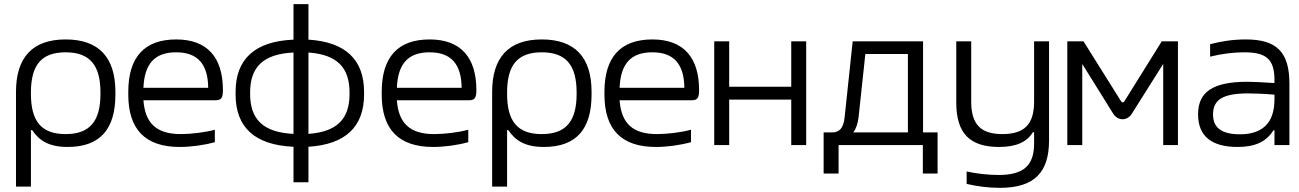

<svg xmlns="http://www.w3.org/2000/svg" viewBox="-20 -699 6257 925"><path d="M536 -244V-256C536 -422 457 -509 296 -509C136 -509 57 -422 57 -256V200H129V-72H135C170 -20 218 9 306 9C462 9 536 -76 536 -244ZM129 -247V-253C129 -385 179 -447 296 -447C413 -447 464 -385 464 -253V-247C464 -115 413 -53 296 -53C179 -53 129 -115 129 -247Z M1054 -265C1054 -422 979 -509 829 -509C674 -509 598 -422 598 -256V-244C598 -77 678 9 846 9C899 9 960 1 1015 -14V-74C968 -61 900 -53 851 -53C735 -53 679 -104 671 -216H1019C1047 -216 1054 -229 1054 -265ZM671 -276C676 -392 725 -447 829 -447C934 -447 982 -388 983 -276Z M1115 -256V-244C1115 -86 1207 0 1394 8V179H1466V8C1645 -3 1734 -89 1734 -244V-256C1734 -411 1645 -497 1466 -508V-679H1394V-508C1207 -500 1115 -414 1115 -256ZM1185 -247V-253C1185 -377 1249 -439 1394 -446V-54C1249 -61 1185 -123 1185 -247ZM1466 -54V-446C1604 -436 1664 -374 1664 -253V-247C1664 -126 1604 -64 1466 -54Z M2275 -265C2275 -422 2200 -509 2050 -509C1895 -509 1819 -422 1819 -256V-244C1819 -77 1899 9 2067 9C2120 9 2181 1 2236 -14V-74C2189 -61 2121 -53 2072 -53C1956 -53 1900 -104 1892 -216H2240C2268 -216 2275 -229 2275 -265ZM1892 -276C1897 -392 1946 -447 2050 -447C2155 -447 2203 -388 2204 -276Z M2830 -244V-256C2830 -422 2751 -509 2590 -509C2430 -509 2351 -422 2351 -256V200H2423V-72H2429C2464 -20 2512 9 2600 9C2756 9 2830 -76 2830 -244ZM2423 -247V-253C2423 -385 2473 -447 2590 -447C2707 -447 2758 -385 2758 -253V-247C2758 -115 2707 -53 2590 -53C2473 -53 2423 -115 2423 -247Z M3348 -265C3348 -422 3273 -509 3123 -509C2968 -509 2892 -422 2892 -256V-244C2892 -77 2972 9 3140 9C3193 9 3254 1 3309 -14V-74C3262 -61 3194 -53 3145 -53C3029 -53 2973 -104 2965 -216H3313C3341 -216 3348 -229 3348 -265ZM2965 -276C2970 -392 3019 -447 3123 -447C3228 -447 3276 -388 3277 -276Z M3421 0H3493V-219H3792V0H3864V-500H3792V-281H3493V-500H3421Z M3987 -61H3948V137H4020V0H4426V137H4497V-61H4427V-500H4088L4049 -133C4043 -79 4023 -61 3987 -61ZM4091 -61C4104 -79 4112 -102 4116 -131L4149 -439H4354V-61Z M5034 -23V-500H4962V-209C4962 -100 4915 -53 4809 -53C4705 -53 4659 -100 4659 -209V-500H4587V-205C4587 -57 4652 9 4793 9C4875 9 4927 -14 4956 -62H4962V-8C4962 97 4913 144 4791 144C4744 144 4685 138 4637 127V187C4688 199 4743 206 4797 206C4964 206 5034 131 5034 -23Z M5122 -500V0H5194V-391L5342 -153C5365 -115 5412 -115 5434 -153L5584 -391V0H5655V-500H5577L5397 -211C5393 -204 5385 -204 5381 -211L5200 -500Z M5982 -509C5923 -509 5866 -501 5810 -486V-426C5865 -440 5923 -447 5974 -447C6078 -447 6120 -416 6120 -314V-299C6058 -303 6014 -305 5990 -305C5821 -305 5752 -255 5752 -148C5752 -44 5816 9 5942 9C6027 9 6080 -16 6115 -71H6120V0H6192V-296C6192 -449 6130 -509 5982 -509ZM5824 -148C5824 -220 5874 -249 5993 -249C6024 -249 6074 -247 6120 -243V-220C6120 -108 6063 -52 5954 -52C5862 -52 5824 -86 5824 -148Z"/></svg>

Font: LT Wave Text Light
Style: Regular
Weight: 300
Designer: Daniel Lyons
Version: Version 2.5 (Glyphs App)